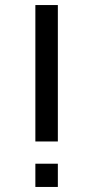

<svg xmlns="http://www.w3.org/2000/svg" viewBox="-20 -740 369 760"><path d="M120 0V-92H209V0ZM120 -180V-720H209V-180Z"/></svg>

Font: Manrope ExtraLight Medium
Style: Regular
Weight: 500
Version: Version 4.504